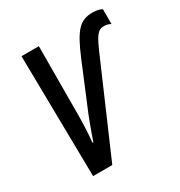

<svg xmlns="http://www.w3.org/2000/svg" viewBox="-135 -641 691 737"><g transform="rotate(-30 210.0 -272.5)"><path d="M67 0H152L320 -388C351 -461 363 -478 391 -478C402 -478 412 -475 420 -470V-536C411 -542 394 -545 379 -545C323 -545 297 -518 254 -416L170 -214C160 -187 145 -150 133 -112H129C133 -155 135 -193 135 -254L136 -536H59Z"/></g></svg>

Font: Noto Sans ExtraCondensed
Style: Italic
Weight: 400
Width: 2
Italic angle: -12°
Designer: Monotype Design Team
Foundry: Monotype Imaging Inc.
Version: Version 2.013